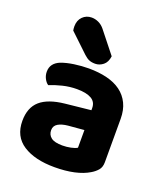

<svg xmlns="http://www.w3.org/2000/svg" viewBox="-138 -829 811 940"><g transform="rotate(20 267.5 -359.5)"><path d="M256 -97Q278 -97 299.5 -101.5Q321 -106 332 -113V-205L250 -198Q218 -195 198.5 -183.5Q179 -172 179 -149Q179 -125 197 -111Q215 -97 256 -97ZM250 -496Q302 -496 344.5 -485.5Q387 -475 417 -453Q447 -431 463.5 -397Q480 -363 480 -317V-91Q480 -65 466.5 -49.5Q453 -34 434 -23Q403 -4 358 6Q313 16 256 16Q153 16 92 -23.5Q31 -63 31 -144Q31 -213 72 -249Q113 -285 198 -294L331 -308V-319Q331 -351 305 -366Q279 -381 230 -381Q192 -381 155.5 -372Q119 -363 90 -351Q78 -359 69.5 -375.5Q61 -392 61 -411Q61 -455 107 -474Q136 -485 174.5 -490.5Q213 -496 250 -496ZM114 -644Q113 -648 112.5 -654.5Q112 -661 112 -665Q112 -697 131 -716Q150 -735 178 -735Q196 -735 213.5 -727Q231 -719 245 -702L334 -590Q330 -558 311 -543Q292 -528 270 -528Q251 -528 238 -533.5Q225 -539 211 -552Z"/></g></svg>

Font: Baloo Tammudu 2
Style: Bold
Weight: 700
Designer: Maithili Shingre, Omkar Shende and Ek Type
Foundry: Ek Type
Version: Version 1.640;hotconv 1.0.111;makeotfexe 2.5.65597; ttfautoh